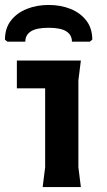

<svg xmlns="http://www.w3.org/2000/svg" viewBox="-30 -754 433 774"><path d="M142 0 152 -80V-398H38V-510H296L286 -430V-80L296 0ZM166 -734Q215 -734 254.5 -718Q294 -702 318 -671Q342 -640 342 -594L332 -586H260Q260 -613 237.5 -627.5Q215 -642 166 -642Q117 -642 94.5 -627.5Q72 -613 72 -586H0L-10 -594Q-10 -640 14 -671Q38 -702 78 -718Q118 -734 166 -734Z"/></svg>

Font: AR One Sans
Style: Bold
Weight: 700
Designer: Niteesh Yadav
Foundry: Niteesh Yadav
Version: Version 1.001;gftools[0.9.33]